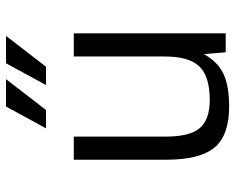

<svg xmlns="http://www.w3.org/2000/svg" viewBox="-90 -664 765 624"><g transform="rotate(-90 292.0 -351.5)"><path d="M257.8 11.2Q165 11.2 125.2 -36.1Q85.4 -83.5 85.4 -193.8V-493.7H160.6V-193.8Q160.6 -117.2 188 -84.5Q215.3 -51.8 279.8 -51.8Q356 -51.8 388.4 -85.4Q420.9 -119.1 420.9 -197.8V-493.7H496.1V0H434.6L428.7 -71.3Q404.8 -26.9 365.5 -7.8Q326.2 11.2 257.8 11.2ZM258.3 -713.9H347.2L247.1 -584H187.5ZM398.9 -713.9H487.8L387.7 -584H328.1Z"/></g></svg>

Font: Metrophobic
Style: Regular
Weight: 400
Designer: Vernon Adams
Foundry: Vernon Adams
Version: Version 3.200; ttfautohint (v1.8.4.7-5d5b);gftools[0.9.23]